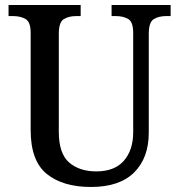

<svg xmlns="http://www.w3.org/2000/svg" viewBox="-20 -734 713 764"><path d="M342 10Q230 10 166 -42Q102 -94 102 -216V-603Q102 -647 81.5 -658.5Q61 -670 32 -670H14V-714H301V-670H283Q254 -670 234 -658Q214 -646 214 -599V-210Q214 -123 255 -87.5Q296 -52 363 -52Q436 -52 473 -94.5Q510 -137 510 -208V-603Q510 -647 490 -658.5Q470 -670 441 -670H424V-714H659V-670H641Q612 -670 592 -658Q572 -646 572 -599V-206Q572 -106 514 -48Q456 10 342 10Z"/></svg>

Font: Noto Serif Bengali SemiCondensed Medium
Style: Regular
Weight: 500
Width: 4
Designer: Juan Bruce, Universal Thirst, Indian Type Foundry and the Monotype Design Team.
Foundry: Monotype Imaging Inc.
Version: Version 2.003; ttfautohint (v1.8.4.7-5d5b)